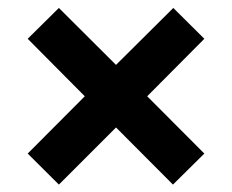

<svg xmlns="http://www.w3.org/2000/svg" viewBox="-20 -625 598 495"><path d="M279.1 -296.4 131.8 -149.1 51.4 -229.1 198.6 -376.8 51.4 -525 131.8 -604.5 279.1 -457.7 426.8 -604.5 506.8 -525 359.5 -376.8 506.8 -229.1 425.9 -149.1Z"/></svg>

Font: Spartan MB
Style: Bold
Weight: 700
Designer: Matt Bailey, Mirko Velimirovic
Foundry: Matt Bailey
Version: Version 1.005